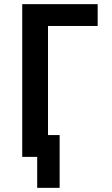

<svg xmlns="http://www.w3.org/2000/svg" viewBox="-20 -755 540 924"><path d="M267 149H159V0H87V-735H450V-630H211V-105H267Z"/></svg>

Font: Iosevka Extrabold
Style: Regular
Weight: 800
Monospace: yes
Designer: Belleve Invis
Foundry: Belleve Invis
Version: Version 32.5.0; ttfautohint (v1.8.4)